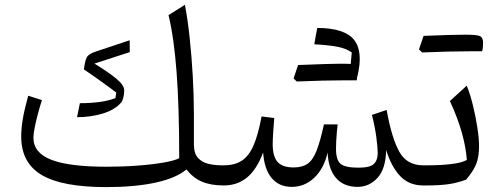

<svg xmlns="http://www.w3.org/2000/svg" viewBox="-20 -764 2061 791"><path d="M778.8 -168Q778.8 -133.3 794.7 -114.7Q810.5 -96.2 836.4 -89.6Q862.3 -83 892.1 -83H902.3V0H901.9Q848.1 0 811.8 -15.6Q775.4 -31.2 748 -65.9Q706.1 -30.3 621.1 -11.7Q536.1 6.8 417.5 6.8Q235.8 6.8 151.6 -43.2Q67.4 -93.3 67.4 -201.2Q67.4 -235.8 74.2 -275.4Q81.1 -314.9 96.2 -369.6L152.8 -351.6Q145 -328.1 137 -298.1Q128.9 -268.1 123.3 -240.7Q117.7 -213.4 117.7 -196.8Q117.7 -134.3 191.4 -105.7Q265.1 -77.1 419.4 -77.1Q485.8 -77.1 547.6 -81.8Q609.4 -86.4 654.8 -94.5Q700.2 -102.5 718.3 -112.3Q718.3 -324.7 707.5 -466.8Q696.8 -608.9 674.3 -701.7L741.7 -744.1Q752.9 -687 761.2 -610.1Q769.5 -533.2 774.2 -450.2Q778.8 -367.2 778.8 -291.5ZM514.2 -598.1 514.6 -549.3 369.1 -502Q426.8 -466.8 459.2 -439.9Q491.7 -413.1 491.7 -391.6Q491.7 -375.5 487.8 -361.1Q483.9 -346.7 479 -341.3Q452.6 -311 402.8 -296.1Q353 -281.2 297.4 -281.2L309.1 -338.9Q402.3 -338.9 455.6 -359.9L459 -382.8Q445.3 -393.6 421.6 -410.6Q397.9 -427.7 372.3 -446Q346.7 -464.4 325.2 -478.5L327.6 -490.2Q332 -524.9 342.8 -534.7Q353.5 -544.4 372.1 -550.8Z M1453.1 5.9Q1396.5 5.9 1364.7 -30.3Q1333 -66.4 1329.6 -135.7Q1314.5 -69.3 1274.7 -31.7Q1234.9 5.9 1182.1 5.9Q1129.9 5.9 1099.4 -30.3Q1068.8 -66.4 1064 -135.7Q1037.6 -65.4 997.6 -32.7Q957.5 0 902.3 0Q886.7 0 886.7 -31.7V-51.3Q886.7 -83 902.3 -83Q947.3 -83 976.6 -102.3Q1005.9 -121.6 1024.9 -165.8Q1043.9 -210 1057.6 -284.2L1109.9 -277.8Q1107.4 -251 1105.5 -219Q1103.5 -187 1103.5 -169.9Q1103.5 -119.6 1123.5 -96.9Q1143.6 -74.2 1189.9 -74.2Q1225.1 -74.2 1246.8 -89.1Q1268.6 -104 1283.9 -142.6Q1299.3 -181.2 1314.5 -251.5H1371.1Q1369.6 -240.7 1367.9 -221.9Q1366.2 -203.1 1365.2 -183.8Q1364.3 -164.6 1364.3 -150.9Q1364.3 -105 1383.1 -89.1Q1401.9 -73.2 1457 -73.2Q1504.9 -73.2 1520.5 -88.9Q1536.1 -104.5 1536.1 -133.8Q1536.1 -153.8 1530.5 -197.8Q1524.9 -241.7 1512.2 -290.5L1572.8 -311Q1593.8 -194.8 1625 -138.9Q1656.2 -83 1722.7 -83H1727.5V0H1723.1Q1665.5 0 1628.9 -38.3Q1592.3 -76.7 1570.8 -146Q1569.3 -68.4 1535.2 -31.2Q1501 5.9 1453.1 5.9ZM1274.9 -581.5Q1280.3 -616.2 1287.1 -648.9Q1399.9 -648.4 1438.5 -600.1Q1477.1 -551.8 1452.6 -450.2L1452.1 -451.2Q1451.2 -440.4 1449.7 -433.1H1399.4Q1318.4 -433.1 1202.6 -428.2L1189.5 -440.9Q1194.3 -455.6 1199 -469.2Q1203.6 -482.9 1208 -496.1Q1342.3 -501.5 1378.2 -501.5Q1414.1 -501.5 1424.8 -500.5L1429.2 -547.9Q1406.7 -564 1372.1 -571Q1337.4 -578.1 1274.9 -581.5Z M1916 -552.7Q1836.4 -552.7 1719.2 -547.9L1706.1 -560.5Q1717.8 -595.7 1725.1 -616.2Q1845.7 -621.1 1896.5 -621.1Q1947.3 -621.1 1958.7 -614.7Q1970.2 -608.4 1970.2 -587.6Q1970.2 -566.9 1966.3 -552.7ZM1727.5 0Q1711.9 0 1711.9 -31.7V-51.3Q1711.9 -83 1727.5 -83H1746.1Q1793.9 -83 1837.4 -87.9Q1880.9 -92.8 1903.3 -105Q1899.9 -154.8 1883.3 -215.3Q1866.7 -275.9 1833.5 -347.7L1902.8 -411.1Q1916.5 -377.9 1928 -331.5Q1939.5 -285.2 1946.5 -239.5Q1953.6 -193.8 1953.6 -161.6Q1953.6 -117.7 1941.9 -88.4Q1930.2 -59.1 1900.4 -23.9Q1863.3 -10.3 1826.9 -5.1Q1790.5 0 1739.7 0Z"/></svg>

Font: Pinar-FD Regular
Style: FD-Regular
Weight: 400
Designer: Amin Abedi
Version: Version 3.000